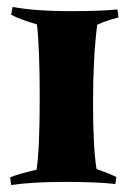

<svg xmlns="http://www.w3.org/2000/svg" viewBox="-20 -522 381 551"><path d="M311 6Q257 0 165.5 0Q74 0 12 9L9 -13Q33 -23 85 -35Q94 -96 94 -240Q94 -384 86 -452Q32 -468 12 -480L16 -502Q83 -490 178.5 -490Q274 -490 317 -495L320 -472Q282 -462 259 -451Q247 -358 247 -228.5Q247 -99 257 -37Q289 -26 314 -14Z"/></svg>

Font: Almendra
Style: Bold
Weight: 700
Designer: Ana Sanfelippo
Foundry: Ana Sanfelippo
Version: Version 1.004